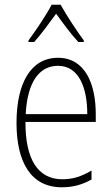

<svg xmlns="http://www.w3.org/2000/svg" viewBox="-20 -784 475 814"><path d="M237 -764H199C176 -720 129 -650 101 -613V-606H125C154 -638 191 -689 218 -726C246 -687 281 -639 312 -606H335V-613C313 -642 262 -718 237 -764ZM226 -539C108 -539 50 -427 50 -263C50 -98 110 10 242 10C291 10 331 -2 368 -23V-61C324 -35 288 -24 244 -24C140 -24 87 -110 88 -267H386V-300C386 -428 341 -539 226 -539ZM226 -505C313 -505 350 -415 350 -300H89C96 -437 147 -505 226 -505Z"/></svg>

Font: Noto Sans Gurmukhi Condensed ExtraLight
Style: Regular
Weight: 200
Width: 3
Designer: Jelle Bosma - Monotype Design Team
Foundry: Monotype Imaging Inc.
Version: Version 2.004